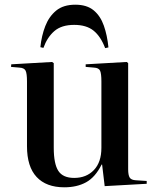

<svg xmlns="http://www.w3.org/2000/svg" viewBox="-20 -784 672 818"><path d="M254 14Q177 14 136 -30Q95 -74 95 -161V-437Q95 -471 89 -483Q83 -495 62 -496L27 -499L28 -510L202 -520L209 -515V-155Q209 -86 228.5 -56Q248 -26 296 -26Q348 -26 380 -59.5Q412 -93 412 -154V-437Q412 -470 406.5 -482.5Q401 -495 380 -496L345 -499V-510L520 -520L526 -515V-63Q526 -38 532.5 -27.5Q539 -17 559 -16L605 -13V-1L426 9L415 -83H413Q386 -29 347 -7.5Q308 14 254 14ZM301 -764Q350 -764 379 -740Q408 -716 422.5 -674.5Q437 -633 442 -582L428 -579Q409 -629 378.5 -653.5Q348 -678 296 -678Q242 -678 211.5 -651.5Q181 -625 165 -580L152 -583Q157 -632 173 -673Q189 -714 219.5 -739Q250 -764 301 -764Z"/></svg>

Font: Literata 72pt Medium
Style: Regular
Weight: 500
Designer: Latin by Veronika Burian and Jose Scaglione. Greek by Irene Vlachou. Cyrillic by Vera Evstafieva.
Foundry: TypeTogether
Version: Version 3.002